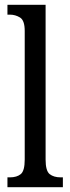

<svg xmlns="http://www.w3.org/2000/svg" viewBox="-20 -780 293 800"><path d="M11 0V-41H21Q50 -41 66.5 -54.5Q83 -68 83 -115V-651Q83 -695 63.5 -707Q44 -719 21 -719H11V-760H170V-115Q170 -68 187 -54.5Q204 -41 233 -41H242V0Z"/></svg>

Font: Noto Serif Ethiopic ExtraCondensed
Style: Regular
Weight: 400
Width: 2
Designer: Monotype Design Team
Foundry: Monotype Imaging Inc.
Version: Version 2.102; ttfautohint (v1.8.4.7-5d5b)